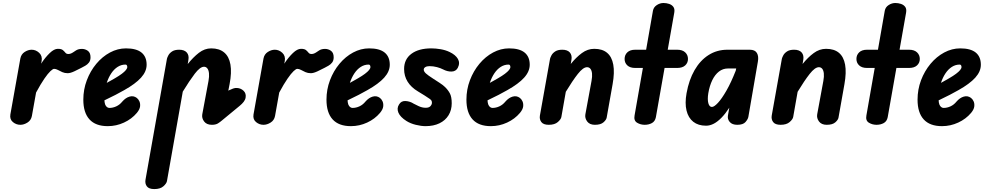

<svg xmlns="http://www.w3.org/2000/svg" viewBox="-20 -832 6560 1280"><path d="M115.5 0Q88 0 66 -18.2Q44 -36.5 49 -68.5L115.5 -441.5Q121 -470.5 144.2 -485.5Q167.5 -500.5 191 -500.5Q219 -500.5 241.2 -479.8Q263.5 -459 257.5 -424.5L254 -407.5Q282.5 -450.5 311.8 -478.5Q341 -506.5 365.5 -506.5Q389 -506.5 399 -498Q409 -489.5 415.8 -480.8Q422.5 -472 435.5 -472Q450 -472 464.8 -481.5Q479.5 -491 487 -496Q501.5 -505.5 524.2 -506Q547 -506.5 565.2 -493.5Q583.5 -480.5 583.5 -450Q583.5 -428.5 573.2 -415.2Q563 -402 548.8 -394Q534.5 -386 523 -380Q503.5 -369.5 476.2 -356.8Q449 -344 431.5 -344Q411.5 -344 395.2 -351.2Q379 -358.5 365.8 -365.8Q352.5 -373 340.5 -373Q332.5 -373 316 -357.5Q299.5 -342 275.5 -307.2Q251.5 -272.5 220.5 -215L192.5 -58.5Q187 -30 163.2 -15Q139.5 0 115.5 0Z M698.5 9Q617.5 9 576.5 -36Q535.5 -81 535.5 -167.5Q535.5 -235.5 558.8 -297Q582 -358.5 622 -406.5Q662 -454.5 713.2 -482Q764.5 -509.5 820 -509.5Q889 -509.5 923.2 -481.8Q957.5 -454 957.5 -400.5Q957.5 -378 948.2 -356.5Q939 -335 920.2 -314.2Q901.5 -293.5 873.5 -272.8Q845.5 -252 808 -231Q785 -217.5 750.5 -199.8Q716 -182 676 -163Q676.5 -154.5 677.8 -147.8Q679 -141 681 -135.5Q685 -125.5 692.2 -119Q699.5 -112.5 709.5 -112.5Q732.5 -112.5 755.2 -123Q778 -133.5 795 -154.5Q817.5 -180.5 843.8 -188Q870 -195.5 891.5 -179.5Q902 -172 909 -157Q916 -142 913.8 -122.2Q911.5 -102.5 892.5 -79.5Q858 -38.5 806.5 -14.8Q755 9 698.5 9ZM691.5 -279.5Q705.5 -287 719 -294.8Q732.5 -302.5 746.5 -310.5Q774 -326.5 792 -340Q810 -353.5 819.2 -364.8Q828.5 -376 828.5 -385Q828.5 -391.5 825.8 -396.5Q823 -401.5 816.5 -401.5Q788.5 -401.5 764.5 -386.2Q740.5 -371 722 -343.5Q703.5 -316 691.5 -279.5Z M1392.5 0Q1357.5 0 1340.8 -22.2Q1324 -44.5 1328.5 -70L1370 -292.5Q1375.5 -322.5 1373.2 -343.8Q1371 -365 1362.2 -376Q1353.5 -387 1340 -387Q1314 -387 1278.5 -340.5Q1243 -294 1198.5 -221L1093 375.5Q1090 391.5 1069.2 410Q1048.5 428.5 1008.5 428.5Q972.5 428.5 959 410.2Q945.5 392 950 366L1093 -440.5Q1095 -449 1102.5 -463.2Q1110 -477.5 1127.2 -489Q1144.5 -500.5 1174.5 -500.5Q1209 -500.5 1225.2 -482Q1241.5 -463.5 1236 -432L1231.5 -405Q1267.5 -450 1305.8 -479.8Q1344 -509.5 1388 -509.5Q1442 -509.5 1474.5 -482.2Q1507 -455 1516.2 -402Q1525.5 -349 1510.5 -270.5L1502 -227.5L1506.5 -230Q1521 -237 1534.2 -241.8Q1547.5 -246.5 1560 -245.5Q1586 -244 1604 -226.5Q1622 -209 1617.5 -182Q1615.5 -167.5 1604.8 -153.5Q1594 -139.5 1578 -126.5L1458.5 -28Q1447.5 -18.5 1432.8 -9.2Q1418 0 1392.5 0Z M1736.5 0Q1709 0 1687 -18.2Q1665 -36.5 1670 -68.5L1736.5 -441.5Q1742 -470.5 1765.2 -485.5Q1788.5 -500.5 1812 -500.5Q1840 -500.5 1862.2 -479.8Q1884.5 -459 1878.5 -424.5L1875 -407.5Q1903.5 -450.5 1932.8 -478.5Q1962 -506.5 1986.5 -506.5Q2010 -506.5 2020 -498Q2030 -489.5 2036.8 -480.8Q2043.5 -472 2056.5 -472Q2071 -472 2085.8 -481.5Q2100.5 -491 2108 -496Q2122.5 -505.5 2145.2 -506Q2168 -506.5 2186.2 -493.5Q2204.5 -480.5 2204.5 -450Q2204.5 -428.5 2194.2 -415.2Q2184 -402 2169.8 -394Q2155.5 -386 2144 -380Q2124.5 -369.5 2097.2 -356.8Q2070 -344 2052.5 -344Q2032.5 -344 2016.2 -351.2Q2000 -358.5 1986.8 -365.8Q1973.5 -373 1961.5 -373Q1953.5 -373 1937 -357.5Q1920.5 -342 1896.5 -307.2Q1872.5 -272.5 1841.5 -215L1813.5 -58.5Q1808 -30 1784.2 -15Q1760.5 0 1736.5 0Z M2319.5 9Q2238.5 9 2197.5 -36Q2156.5 -81 2156.5 -167.5Q2156.5 -235.5 2179.8 -297Q2203 -358.5 2243 -406.5Q2283 -454.5 2334.2 -482Q2385.5 -509.5 2441 -509.5Q2510 -509.5 2544.2 -481.8Q2578.5 -454 2578.5 -400.5Q2578.5 -378 2569.2 -356.5Q2560 -335 2541.2 -314.2Q2522.5 -293.5 2494.5 -272.8Q2466.5 -252 2429 -231Q2406 -217.5 2371.5 -199.8Q2337 -182 2297 -163Q2297.5 -154.5 2298.8 -147.8Q2300 -141 2302 -135.5Q2306 -125.5 2313.2 -119Q2320.5 -112.5 2330.5 -112.5Q2353.5 -112.5 2376.2 -123Q2399 -133.5 2416 -154.5Q2438.5 -180.5 2464.8 -188Q2491 -195.5 2512.5 -179.5Q2523 -172 2530 -157Q2537 -142 2534.8 -122.2Q2532.5 -102.5 2513.5 -79.5Q2479 -38.5 2427.5 -14.8Q2376 9 2319.5 9ZM2312.5 -279.5Q2326.5 -287 2340 -294.8Q2353.5 -302.5 2367.5 -310.5Q2395 -326.5 2413 -340Q2431 -353.5 2440.2 -364.8Q2449.5 -376 2449.5 -385Q2449.5 -391.5 2446.8 -396.5Q2444 -401.5 2437.5 -401.5Q2409.5 -401.5 2385.5 -386.2Q2361.5 -371 2343 -343.5Q2324.5 -316 2312.5 -279.5Z M2817 9Q2788 9 2752.2 0.2Q2716.5 -8.5 2689.5 -25.5Q2648 -52 2636 -81Q2624 -110 2640 -135Q2654.5 -160.5 2684.2 -158.5Q2714 -156.5 2737.5 -141Q2746.5 -136 2770.2 -124.8Q2794 -113.5 2818 -113.5Q2840 -113.5 2849.8 -124.5Q2859.5 -135.5 2859.5 -146.5Q2859.5 -155 2857 -160.2Q2854.5 -165.5 2846 -172Q2832 -182 2811 -195.2Q2790 -208.5 2766.5 -222.5Q2721 -249.5 2697.5 -287.2Q2674 -325 2674 -372Q2674 -437 2722.5 -473.2Q2771 -509.5 2855.5 -509.5Q2884.5 -509.5 2917 -504Q2949.5 -498.5 2977 -485.5Q3017 -466.5 3032.8 -439Q3048.5 -411.5 3031.5 -379Q3018.5 -355.5 2990.2 -355Q2962 -354.5 2934.5 -369Q2917.5 -378 2893.2 -384.5Q2869 -391 2843.5 -391Q2825.5 -391 2815.2 -384.5Q2805 -378 2805 -368Q2805 -355.5 2819.2 -342.5Q2833.5 -329.5 2865.5 -309Q2887 -295 2910.5 -279.8Q2934 -264.5 2946 -252.5Q2965.5 -234 2978.5 -210.8Q2991.5 -187.5 2991.5 -143.5Q2991.5 -98 2970.2 -63.5Q2949 -29 2909.8 -10Q2870.5 9 2817 9Z M3252.5 9Q3171.5 9 3130.5 -36Q3089.5 -81 3089.5 -167.5Q3089.5 -235.5 3112.8 -297Q3136 -358.5 3176 -406.5Q3216 -454.5 3267.2 -482Q3318.5 -509.5 3374 -509.5Q3443 -509.5 3477.2 -481.8Q3511.5 -454 3511.5 -400.5Q3511.5 -378 3502.2 -356.5Q3493 -335 3474.2 -314.2Q3455.5 -293.5 3427.5 -272.8Q3399.5 -252 3362 -231Q3339 -217.5 3304.5 -199.8Q3270 -182 3230 -163Q3230.5 -154.5 3231.8 -147.8Q3233 -141 3235 -135.5Q3239 -125.5 3246.2 -119Q3253.5 -112.5 3263.5 -112.5Q3286.5 -112.5 3309.2 -123Q3332 -133.5 3349 -154.5Q3371.5 -180.5 3397.8 -188Q3424 -195.5 3445.5 -179.5Q3456 -172 3463 -157Q3470 -142 3467.8 -122.2Q3465.5 -102.5 3446.5 -79.5Q3412 -38.5 3360.5 -14.8Q3309 9 3252.5 9ZM3245.5 -279.5Q3259.5 -287 3273 -294.8Q3286.5 -302.5 3300.5 -310.5Q3328 -326.5 3346 -340Q3364 -353.5 3373.2 -364.8Q3382.5 -376 3382.5 -385Q3382.5 -391.5 3379.8 -396.5Q3377 -401.5 3370.5 -401.5Q3342.5 -401.5 3318.5 -386.2Q3294.5 -371 3276 -343.5Q3257.5 -316 3245.5 -279.5Z M3638.5 0Q3602.5 0 3588.8 -18.5Q3575 -37 3579.5 -62.5L3647 -440.5Q3649 -449 3656.5 -463.2Q3664 -477.5 3681.2 -489Q3698.5 -500.5 3728.5 -500.5Q3763 -500.5 3779 -482Q3795 -463.5 3789.5 -432L3785 -405.5Q3821 -450 3859.2 -478.2Q3897.5 -506.5 3941.5 -506.5Q3995.5 -506.5 4027.2 -480Q4059 -453.5 4068.5 -401.2Q4078 -349 4064 -270.5L4024.5 -48Q4022 -33 4003.2 -16.5Q3984.5 0 3946 0Q3911 0 3894.5 -22.2Q3878 -44.5 3882.5 -70L3923.5 -292.5Q3929 -322.5 3926.8 -342.8Q3924.5 -363 3916 -373.5Q3907.5 -384 3893.5 -384Q3867.5 -384 3832 -338.8Q3796.5 -293.5 3752 -220L3722.5 -52.5Q3720 -37 3699 -18.5Q3678 0 3638.5 0Z M4278 0Q4250 0 4227 -14Q4204 -28 4210.5 -62.5L4266 -379H4214.5Q4180.5 -379 4162.2 -396Q4144 -413 4144 -439Q4144 -465.5 4162.2 -483Q4180.5 -500.5 4214.5 -500.5H4287.5L4333 -760.5Q4337.5 -784.5 4358.8 -798.2Q4380 -812 4403 -812Q4422.5 -812 4440.8 -806Q4459 -800 4469.2 -786Q4479.5 -772 4475 -747L4431.5 -500.5H4495Q4529.5 -500.5 4548 -483Q4566.5 -465.5 4566.5 -439Q4566.5 -413 4548 -396Q4529.5 -379 4495 -379H4410.5L4352.5 -50.5Q4347 -23 4326 -11.5Q4305 0 4278 0Z M4687 6Q4635 6 4601.8 -20.2Q4568.5 -46.5 4556.8 -95.2Q4545 -144 4557 -210.5Q4573 -299.5 4610.5 -364.5Q4648 -429.5 4703.8 -465Q4759.5 -500.5 4829 -500.5H4978.5Q5013 -500.5 5026 -478.8Q5039 -457 5032.5 -421L4969 -52.5Q4966 -37 4950 -18.5Q4934 0 4895 0Q4861 0 4844.8 -19Q4828.5 -38 4833 -62.5L4842 -114Q4816.5 -74.5 4790.5 -47.8Q4764.5 -21 4738.8 -7.5Q4713 6 4687 6ZM4702 -210.5Q4695.5 -169.5 4702.2 -144.2Q4709 -119 4726 -119Q4741 -119 4766.5 -146.5Q4792 -174 4823 -228Q4854 -282 4885 -361L4888 -375.5H4833Q4799.5 -375.5 4773 -355Q4746.5 -334.5 4728.5 -297.5Q4710.5 -260.5 4702 -210.5Z M5184 0Q5148 0 5134.2 -18.5Q5120.5 -37 5125 -62.5L5192.5 -440.5Q5194.5 -449 5202 -463.2Q5209.5 -477.5 5226.8 -489Q5244 -500.5 5274 -500.5Q5308.5 -500.5 5324.5 -482Q5340.5 -463.5 5335 -432L5330.5 -405.5Q5366.5 -450 5404.8 -478.2Q5443 -506.5 5487 -506.5Q5541 -506.5 5572.8 -480Q5604.5 -453.5 5614 -401.2Q5623.5 -349 5609.5 -270.5L5570 -48Q5567.5 -33 5548.8 -16.5Q5530 0 5491.5 0Q5456.5 0 5440 -22.2Q5423.5 -44.5 5428 -70L5469 -292.5Q5474.5 -322.5 5472.2 -342.8Q5470 -363 5461.5 -373.5Q5453 -384 5439 -384Q5413 -384 5377.5 -338.8Q5342 -293.5 5297.5 -220L5268 -52.5Q5265.5 -37 5244.5 -18.5Q5223.5 0 5184 0Z M5823.5 0Q5795.5 0 5772.5 -14Q5749.5 -28 5756 -62.5L5811.5 -379H5760Q5726 -379 5707.8 -396Q5689.5 -413 5689.5 -439Q5689.5 -465.5 5707.8 -483Q5726 -500.5 5760 -500.5H5833L5878.5 -760.5Q5883 -784.5 5904.2 -798.2Q5925.5 -812 5948.5 -812Q5968 -812 5986.2 -806Q6004.5 -800 6014.8 -786Q6025 -772 6020.5 -747L5977 -500.5H6040.5Q6075 -500.5 6093.5 -483Q6112 -465.5 6112 -439Q6112 -413 6093.5 -396Q6075 -379 6040.5 -379H5956L5898 -50.5Q5892.5 -23 5871.5 -11.5Q5850.5 0 5823.5 0Z M6260 9Q6179 9 6138 -36Q6097 -81 6097 -167.5Q6097 -235.5 6120.2 -297Q6143.5 -358.5 6183.5 -406.5Q6223.5 -454.5 6274.8 -482Q6326 -509.5 6381.5 -509.5Q6450.5 -509.5 6484.8 -481.8Q6519 -454 6519 -400.5Q6519 -378 6509.8 -356.5Q6500.5 -335 6481.8 -314.2Q6463 -293.5 6435 -272.8Q6407 -252 6369.5 -231Q6346.5 -217.5 6312 -199.8Q6277.5 -182 6237.5 -163Q6238 -154.5 6239.2 -147.8Q6240.5 -141 6242.5 -135.5Q6246.5 -125.5 6253.8 -119Q6261 -112.5 6271 -112.5Q6294 -112.5 6316.8 -123Q6339.5 -133.5 6356.5 -154.5Q6379 -180.5 6405.2 -188Q6431.5 -195.5 6453 -179.5Q6463.5 -172 6470.5 -157Q6477.5 -142 6475.2 -122.2Q6473 -102.5 6454 -79.5Q6419.5 -38.5 6368 -14.8Q6316.5 9 6260 9ZM6253 -279.5Q6267 -287 6280.5 -294.8Q6294 -302.5 6308 -310.5Q6335.5 -326.5 6353.5 -340Q6371.5 -353.5 6380.8 -364.8Q6390 -376 6390 -385Q6390 -391.5 6387.2 -396.5Q6384.5 -401.5 6378 -401.5Q6350 -401.5 6326 -386.2Q6302 -371 6283.5 -343.5Q6265 -316 6253 -279.5Z"/></svg>

Font: Edu VIC WA NT Hand
Style: Regular
Weight: 400
Designer: Tina and Corey Anderson, Eben Sorkin, Mirko Velimirovic
Foundry: Google for Education
Version: Version 1.000